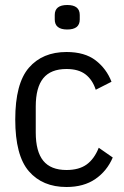

<svg xmlns="http://www.w3.org/2000/svg" viewBox="-20 -736 494 768"><path d="M246 12Q150 12 95.5 -51Q41 -114 41 -258Q41 -402 95.5 -465Q150 -528 246 -528Q319 -528 362.5 -494.5Q406 -461 426 -409L363 -377Q350 -417 322 -438.5Q294 -460 246 -460Q183 -460 153 -423Q123 -386 123 -310V-206Q123 -130 153 -93Q183 -56 246 -56Q296 -56 326.5 -78Q357 -100 375 -145L431 -106Q408 -52 361.5 -20Q315 12 246 12ZM249 -618Q199 -618 199 -658V-676Q199 -716 249 -716Q299 -716 299 -676V-658Q299 -618 249 -618Z"/></svg>

Font: IBM Plex Sans Condensed
Style: Regular
Weight: 400
Width: 3
Designer: Mike Abbink, Paul van der Laan, Pieter van Rosmalen
Foundry: Bold Monday
Version: Version 1.1